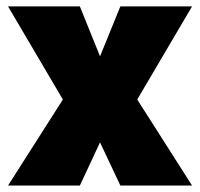

<svg xmlns="http://www.w3.org/2000/svg" viewBox="-20 -575 620 595"><path d="M353 -555.2H575.2L405.3 -266.6L575.2 0H353L290 -133.8L227.5 0H4.9L174.8 -266.6L4.9 -555.2H227.5L290 -400.4Z"/></svg>

Font: Estedad-FD Black
Style: Regular
Weight: 900
Designer: Amin Abedi
Version: Version 7.3